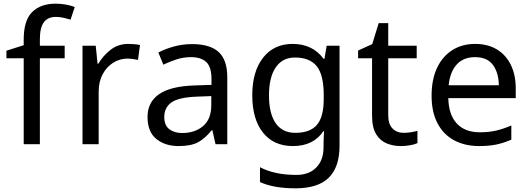

<svg xmlns="http://www.w3.org/2000/svg" viewBox="-20 -785 2878 1045"><path d="M332 -468H197V0H109V-468H15V-509L109 -539V-570Q109 -674 155 -719.5Q201 -765 283 -765Q315 -765 341.5 -759.5Q368 -754 387 -747L364 -678Q348 -683 327 -688Q306 -693 284 -693Q240 -693 218.5 -663.5Q197 -634 197 -571V-536H332Z M679 -546Q694 -546 711.5 -544.5Q729 -543 742 -540L731 -459Q718 -462 702.5 -464Q687 -466 673 -466Q632 -466 596 -443.5Q560 -421 538.5 -380.5Q517 -340 517 -286V0H429V-536H501L511 -438H515Q541 -482 582 -514Q623 -546 679 -546Z M1025 -545Q1123 -545 1170 -502Q1217 -459 1217 -365V0H1153L1136 -76H1132Q1097 -32 1058.5 -11Q1020 10 952 10Q879 10 831 -28.5Q783 -67 783 -149Q783 -229 846 -272.5Q909 -316 1040 -320L1131 -323V-355Q1131 -422 1102 -448Q1073 -474 1020 -474Q978 -474 940 -461.5Q902 -449 869 -433L842 -499Q877 -518 925 -531.5Q973 -545 1025 -545ZM1051 -259Q951 -255 912.5 -227Q874 -199 874 -148Q874 -103 901.5 -82Q929 -61 972 -61Q1040 -61 1085 -98.5Q1130 -136 1130 -214V-262Z M1573 -546Q1626 -546 1668.5 -526Q1711 -506 1741 -465H1746L1758 -536H1828V9Q1828 124 1769.5 182Q1711 240 1588 240Q1470 240 1395 206V125Q1474 167 1593 167Q1662 167 1701.5 126.5Q1741 86 1741 16V-5Q1741 -17 1742 -39.5Q1743 -62 1744 -71H1740Q1686 10 1574 10Q1470 10 1411.5 -63Q1353 -136 1353 -267Q1353 -395 1411.5 -470.5Q1470 -546 1573 -546ZM1585 -472Q1518 -472 1481 -418.5Q1444 -365 1444 -266Q1444 -167 1480.5 -114.5Q1517 -62 1587 -62Q1668 -62 1705 -105.5Q1742 -149 1742 -246V-267Q1742 -377 1704 -424.5Q1666 -472 1585 -472Z M2177 -62Q2197 -62 2218 -65.5Q2239 -69 2252 -73V-6Q2238 1 2212 5.5Q2186 10 2162 10Q2120 10 2084.5 -4.5Q2049 -19 2027 -55Q2005 -91 2005 -156V-468H1929V-510L2006 -545L2041 -659H2093V-536H2248V-468H2093V-158Q2093 -109 2116.5 -85.5Q2140 -62 2177 -62Z M2566 -546Q2635 -546 2684.5 -516Q2734 -486 2760.5 -431.5Q2787 -377 2787 -304V-251H2420Q2422 -160 2466.5 -112.5Q2511 -65 2591 -65Q2642 -65 2681.5 -74.5Q2721 -84 2763 -102V-25Q2722 -7 2682 1.5Q2642 10 2587 10Q2511 10 2452.5 -21Q2394 -52 2361.5 -113.5Q2329 -175 2329 -264Q2329 -352 2358.5 -415Q2388 -478 2441.5 -512Q2495 -546 2566 -546ZM2565 -474Q2502 -474 2465.5 -433.5Q2429 -393 2422 -321H2695Q2694 -389 2663 -431.5Q2632 -474 2565 -474Z"/></svg>

Font: Noto Sans Living
Style: Regular
Weight: 400
Designer: Monotype Design Team
Foundry: Monotype Imaging Inc.
Version: Version 2.013; ttfautohint (v1.8.4.7-5d5b)